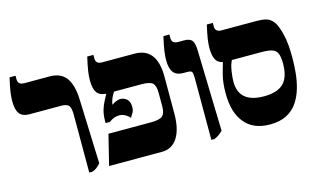

<svg xmlns="http://www.w3.org/2000/svg" viewBox="-81 -877 1833 1115"><g transform="rotate(-15 835.5 -319.0)"><path d="M336 7V-340Q336 -380 325 -395Q314 -410 278 -410H89Q47 -410 29 -433.5Q11 -457 11 -510Q11 -535 15.5 -565Q20 -595 32 -647H68V-625Q68 -592 106 -592H258Q325 -592 357 -548.5Q389 -505 392 -418L406 -30Q392 -15 382 -7Q372 1 354 7Z M457 0 502 -182H760Q809 -182 827 -197.5Q845 -213 845 -254V-334Q845 -380 828 -395Q811 -410 761 -410H597Q587 -397 578 -376Q569 -355 569 -340V-338Q579 -347 594 -353Q609 -359 620 -359Q642 -359 659 -344Q676 -329 676 -297Q676 -274 666 -259.5Q656 -245 653 -237Q641 -251 624.5 -260Q608 -269 589 -269Q557 -269 528 -246H502V-255Q502 -296 510.5 -324Q519 -352 530 -372Q541 -392 549 -408V-410Q511 -412 494.5 -435.5Q478 -459 478 -508Q478 -535 482.5 -565Q487 -595 499 -647H536V-625Q536 -592 573 -592H768Q902 -592 902 -419V-196Q902 -103 869 -51.5Q836 0 775 0Z M1070 7V-363Q1070 -391 1065.5 -400.5Q1061 -410 1038 -410H1014Q973 -410 954.5 -433.5Q936 -457 936 -507Q936 -534 940.5 -564.5Q945 -595 957 -647H993V-625Q993 -592 1031 -592H1067Q1101 -592 1114 -575.5Q1127 -559 1128 -510L1141 -29Q1125 -13 1113 -5.5Q1101 2 1089 7Z M1424 9Q1324 9 1272 -54Q1220 -117 1220 -232Q1220 -296 1232 -342Q1244 -388 1251 -409V-412Q1222 -418 1209.5 -442Q1197 -466 1197 -510Q1197 -535 1201.5 -565Q1206 -595 1218 -647H1254V-625Q1254 -592 1292 -592H1504Q1536 -592 1560 -585.5Q1584 -579 1602 -555.5Q1620 -532 1633 -480Q1642 -445 1645 -409Q1648 -373 1648 -333Q1648 -289 1643.5 -241.5Q1639 -194 1626 -149.5Q1613 -105 1588.5 -69Q1564 -33 1523.5 -12Q1483 9 1424 9ZM1281 -286Q1281 -158 1432 -158Q1512 -158 1549.5 -195Q1587 -232 1587 -315Q1587 -355 1577.5 -375.5Q1568 -396 1545.5 -403Q1523 -410 1484 -410H1305Q1292 -384 1286.5 -346.5Q1281 -309 1281 -286Z"/></g></svg>

Font: Noto Serif Hebrew Condensed Black
Style: Regular
Weight: 900
Width: 3
Designer: Monotype Design Team
Foundry: Monotype Imaging Inc.
Version: Version 2.004; ttfautohint (v1.8.4.7-5d5b)